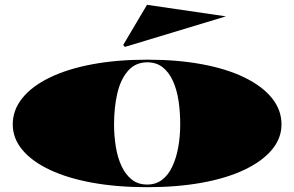

<svg xmlns="http://www.w3.org/2000/svg" viewBox="-20 -763 1223 798"><path d="M592 -515Q717 -515 819.5 -496Q922 -477 996 -441Q1070 -405 1110 -355.5Q1150 -306 1150 -246Q1150 -188 1109.5 -140Q1069 -92 995 -57Q921 -22 818.5 -3.5Q716 15 592 15Q467 15 364.5 -3.5Q262 -22 187.5 -57Q113 -92 73 -140Q33 -188 33 -246Q33 -306 73 -355.5Q113 -405 187.5 -441Q262 -477 364.5 -496Q467 -515 592 -515ZM592 -504Q543 -504 512 -468.5Q481 -433 467.5 -374.5Q454 -316 454 -246Q454 -198 461.5 -152.5Q469 -107 485.5 -72Q502 -37 528 -16.5Q554 4 592 4Q628 4 654 -16Q680 -36 696.5 -71.5Q713 -107 721 -152Q729 -197 729 -246Q729 -298 722 -344.5Q715 -391 698.5 -427Q682 -463 656 -483.5Q630 -504 592 -504ZM499 -568 492 -576 591 -743 919 -695Z"/></svg>

Font: Kalnia Expanded SemiBold
Style: Regular
Weight: 600
Width: 7
Designer: Frida Medrano
Foundry: Frida Medrano
Version: Version 1.105